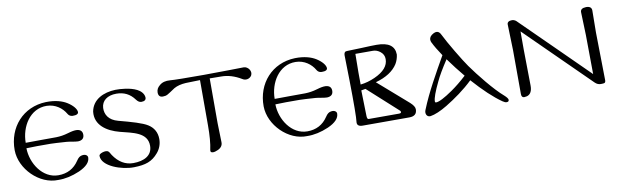

<svg xmlns="http://www.w3.org/2000/svg" viewBox="-43 -1050 4825 1500"><g transform="rotate(-10 2370.0 -300.0)"><path d="M329 6C382 7 439 -5 499 -31C559 -58 589 -90 589 -127C589 -142 572 -157 543 -151C528 -148 515 -141 499 -116C461 -59 407 -30 336 -30C211 -30 128 -161 126 -281L210 -283C323 -283 307 -285 443 -276C464 -275 510 -264 533 -264C566 -265 583 -281 582 -311C581 -337 566 -351 537 -353C520 -354 497 -350 467 -341C392 -319 359 -327 247 -325L128 -324C128 -451 206 -582 339 -580C408 -579 461 -538 488 -491C499 -472 516 -464 547 -469C561 -471 572 -478 572 -489C572 -514 544 -547 502 -573C468 -594 414 -612 338 -610C156 -604 31 -463 33 -281C35 -133 178 12 329 6Z M1122 -66C1146 -94 1161 -130 1161 -172C1161 -226 1136 -266 1096 -291C1056 -317 971 -341 869 -368C797 -387 769 -434 771 -487C774 -544 820 -579 891 -579C950 -579 998 -557 1035 -506C1047 -490 1060 -482 1074 -482C1099 -482 1113 -492 1111 -513C1108 -543 1084 -566 1058 -579C1007 -605 931 -611 889 -610C796 -607 706 -567 689 -472C677 -366 767 -307 866 -281C966 -255 1081 -239 1081 -133C1081 -55 1014 -22 929 -22C866 -22 814 -53 773 -114C764 -129 757 -146 744 -149C734 -152 721 -151 705 -146C687 -140 678 -132 678 -123C678 -40 831 13 929 11C1021 9 1073 -8 1122 -66Z M1953 -535C1972 -568 1941 -609 1907 -609C1900 -609 1859 -608 1785 -607C1712 -606 1647 -605 1591 -605C1448 -605 1359 -606 1324 -609C1289 -612 1260 -605 1239 -586C1220 -571 1211 -553 1211 -532C1211 -507 1223 -493 1248 -494C1279 -495 1282 -500 1347 -543C1372 -557 1404 -565 1441 -567L1554 -570V-211C1554 -132 1549 -68 1538 -18C1535 -4 1542 3 1557 3C1568 3 1582 -1 1597 -8C1623 -20 1636 -39 1635 -64L1631 -216V-570C1684 -569 1714 -569 1723 -569C1775 -569 1828 -553 1881 -521C1905 -505 1937 -511 1953 -535Z M2304 6C2357 7 2414 -5 2474 -31C2534 -58 2564 -90 2564 -127C2564 -142 2547 -157 2518 -151C2503 -148 2490 -141 2474 -116C2436 -59 2382 -30 2311 -30C2186 -30 2103 -161 2101 -281L2185 -283C2298 -283 2282 -285 2418 -276C2439 -275 2485 -264 2508 -264C2541 -265 2558 -281 2557 -311C2556 -337 2541 -351 2512 -353C2495 -354 2472 -350 2442 -341C2367 -319 2334 -327 2222 -325L2103 -324C2103 -451 2181 -582 2314 -580C2383 -579 2436 -538 2463 -491C2474 -472 2491 -464 2522 -469C2536 -471 2547 -478 2547 -489C2547 -514 2519 -547 2477 -573C2443 -594 2389 -612 2313 -610C2131 -604 2006 -463 2008 -281C2010 -133 2153 12 2304 6Z M3114 1C3155 1 3175 -17 3175 -53C3175 -70 3163 -88 3140 -109L2904 -315C2988 -338 3046 -376 3079 -428C3092 -450 3100 -474 3103 -500C3102 -568 3055 -602 2960 -602C2938 -602 2896 -601 2835 -598C2774 -596 2743 -595 2741 -595C2726 -595 2716 -594 2711 -592C2704 -587 2700 -578 2700 -563L2704 -363C2707 -180 2706 -70 2701 -32C2700 -10 2715 1 2744 1ZM3011 -480C3011 -427 2974 -384 2899 -350C2861 -333 2823 -322 2784 -318C2783 -361 2783 -442 2785 -561H2924C2944 -561 2963 -554 2980 -541C3001 -525 3011 -505 3011 -480ZM3049 -66C3054 -63 3057 -58 3057 -52C3057 -45 3051 -42 3039 -42H2799C2790 -42 2786 -52 2786 -72L2781 -272L2815 -278C2968 -139 3046 -68 3049 -66Z M3883 16C3896 16 3902 11 3902 0C3902 -8 3893 -21 3874 -38C3800 -101 3693 -236 3637 -315C3601 -365 3504 -527 3474 -590C3465 -610 3453 -620 3439 -620C3432 -620 3423 -618 3414 -613C3391 -601 3380 -586 3380 -568C3380 -561 3382 -554 3385 -547C3401 -514 3424 -476 3453 -433C3416 -368 3379 -303 3343 -235C3309 -171 3276 -104 3248 -34C3237 -9 3248 23 3279 20C3314 15 3363 -6 3414 -37C3488 -82 3567 -138 3633 -202C3714 -111 3787 -42 3852 3C3865 12 3875 16 3883 16ZM3596 -245C3554 -206 3513 -173 3474 -146C3409 -101 3364 -78 3340 -78C3335 -78 3332 -81 3332 -88C3332 -113 3350 -163 3386 -237C3404 -276 3435 -329 3479 -396C3517 -343 3556 -293 3596 -245Z M4665 -399 4667 -573C4667 -596 4653 -608 4623 -608C4592 -607 4577 -596 4578 -574L4584 -393L4587 -83L4344 -323L4068 -595C4064 -599 4049 -608 4037 -608C4010 -608 3996 -598 3997 -579L4003 -376L4004 -28C4004 -9 4011 1 4026 1C4031 1 4038 0 4047 -2C4076 -10 4091 -37 4090 -82C4086 -316 4085 -461 4086 -510L4306 -293L4587 -16C4600 -3 4615 4 4633 4C4648 4 4658 3 4662 1C4669 -2 4672 -11 4671 -26Z"/></g></svg>

Font: GFS Ignacio
Style: Regular
Weight: 400
Designer: George D. Matthiopoulos
Foundry: George D. Matthiopoulos
Version: Version 1.000